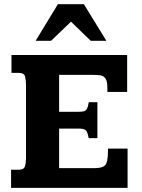

<svg xmlns="http://www.w3.org/2000/svg" viewBox="-20 -903 683 923"><path d="M33.2 0V-86.9H69.3Q94.7 -86.9 99.9 -103.5Q105 -120.1 105 -142.1V-493.7Q105 -515.6 100.8 -534.2Q96.7 -552.7 69.3 -552.7H35.2V-638.7H591.3V-460.9H496.1V-481Q496.1 -512.2 487.5 -525.1Q479 -538.1 463.9 -540.5Q448.7 -543 427.7 -543H264.2V-365.7H360.4Q375 -365.7 383.8 -368.2Q392.6 -370.6 397.9 -380.4Q403.3 -390.1 406.7 -411.6H448.2V-238.8H406.2Q400.9 -270.5 391.4 -277.6Q381.8 -284.7 360.4 -284.7H264.2V-94.7H434.6Q470.7 -94.7 484.6 -107.9Q498.5 -121.1 499 -172.9Q499 -174.8 499 -180.7Q499 -186.5 499 -188.5H593.3V0ZM151.4 -707 258.3 -882.8H383.3L491.2 -707H416L321.3 -798.8L225.6 -707Z"/></svg>

Font: Kameron
Style: Bold
Weight: 700
Designer: Vernon Adams
Foundry: Vernon Adams
Version: Version 1.100